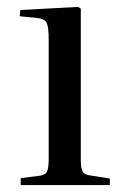

<svg xmlns="http://www.w3.org/2000/svg" viewBox="-20 -536 366 556"><path d="M40 0V-20L94 -27Q111 -29 116 -39Q121 -49 121 -76V-422Q121 -458 115 -470Q109 -482 87 -484L37 -489L39 -507L206 -516L214 -511V-72Q214 -48 219.5 -39Q225 -30 241 -28L298 -19V0Z"/></svg>

Font: Literata 60pt
Style: Regular
Weight: 400
Designer: Latin by Veronika Burian and Jose Scaglione. Greek by Irene Vlachou. Cyrillic by Vera Evstafieva.
Foundry: TypeTogether
Version: Version 3.002